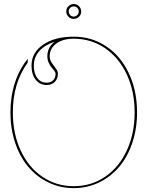

<svg xmlns="http://www.w3.org/2000/svg" viewBox="-20 -948 745 970"><path d="M327.1 -890.1Q327.1 -879.9 334.2 -872.1Q341.3 -864.3 352.5 -864.3Q362.3 -864.3 370.1 -871.6Q377.9 -878.9 377.9 -890.1Q377.9 -900.4 370.8 -908Q363.8 -915.5 352.5 -915.5Q342.3 -915.5 334.7 -908.4Q327.1 -901.4 327.1 -890.1ZM314.9 -890.1Q314.9 -906.7 326.4 -917.2Q337.9 -927.7 352.5 -927.7Q369.1 -927.7 379.6 -916.3Q390.1 -904.8 390.1 -890.1Q390.1 -873.5 378.7 -863Q367.2 -852.5 352.5 -852.5Q335.9 -852.5 325.4 -864Q314.9 -875.5 314.9 -890.1ZM256.8 -737.3Q206.1 -721.2 178.5 -689.9Q150.9 -658.7 150.9 -616.7Q150.9 -576.2 168.7 -553.2Q186.5 -530.3 215.3 -530.3Q236.3 -530.3 248.5 -542.5Q260.7 -554.7 260.7 -575.7Q260.7 -582 254.2 -590.8Q247.6 -599.6 240 -608.2Q232.4 -616.7 225.8 -631.6Q219.2 -646.5 219.2 -663.1Q219.2 -709.5 256.8 -737.3ZM352.5 -762.7Q443.8 -762.7 517.1 -713.6Q590.3 -664.6 631.3 -576.9Q672.4 -489.3 672.4 -379.9Q672.4 -297.9 648.4 -226.6Q624.5 -155.3 582.3 -105.2Q540 -55.2 480.7 -26.4Q421.4 2.4 352.5 2.4Q283.7 2.4 224.4 -26.4Q165 -55.2 122.8 -105.2Q80.6 -155.3 56.6 -226.6Q32.7 -297.9 32.7 -379.9Q32.7 -460.4 55.4 -530Q78.1 -599.6 120.1 -650.9V-631.8Q44.9 -528.8 44.9 -379.9Q44.9 -273.4 84.2 -188.2Q123.5 -103 193.8 -55.2Q264.2 -7.3 352.5 -7.3Q440.9 -7.3 511.2 -55.2Q581.5 -103 620.8 -188.2Q660.2 -273.4 660.2 -379.9Q660.2 -486.3 620.6 -571.5Q581.1 -656.7 510.7 -704.6Q440.4 -752.4 352.5 -752.4Q297.9 -752.4 264.4 -728Q231 -703.6 231 -663.1Q231 -646 241.5 -630.6Q252 -615.2 262.2 -601.8Q272.5 -588.4 272.5 -575.7Q272.5 -549.8 256.8 -534.2Q241.2 -518.6 215.3 -518.6Q181.2 -518.6 160.2 -545.4Q139.2 -572.3 139.2 -616.7Q139.2 -682.1 198 -722.4Q256.8 -762.7 352.5 -762.7Z"/></svg>

Font: ZnikomitNo24
Style: Thin
Weight: 300
Designer: gluk
Foundry: gluk
Version: Version 0.55